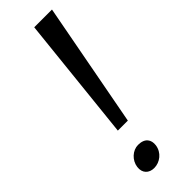

<svg xmlns="http://www.w3.org/2000/svg" viewBox="-290 -886 915 915"><g transform="rotate(-45 167.5 -428.5)"><path d="M124.5 -238.3H191.9L310.5 -868.2H190.9ZM67.4 -50.3C62.5 -12.2 86.4 10.7 121.1 10.7C159.7 10.7 197.3 -17.6 203.1 -61C207.5 -94.2 190.9 -122.1 144.5 -122.1C107.9 -122.1 72.8 -90.8 67.4 -50.3Z"/></g></svg>

Font: Merriweather
Style: Italic
Weight: 400
Italic angle: -7.5°
Designer: Eben Sorkin
Foundry: Eben Sorkin
Version: Version 1.001